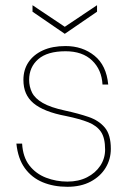

<svg xmlns="http://www.w3.org/2000/svg" viewBox="-20 -706 498 738"><path d="M239 12Q186 12 144 -5.5Q102 -23 75.5 -59.5Q49 -96 43 -154H65Q68 -102 93 -70Q118 -38 157 -23Q196 -8 239 -8Q282 -8 314.5 -24.5Q347 -41 365.5 -69Q384 -97 384 -131Q384 -176 368 -199.5Q352 -223 319.5 -236Q287 -249 234 -260Q191 -268 159.5 -280.5Q128 -293 108.5 -309.5Q89 -326 79.5 -348Q70 -370 70 -399Q70 -438 89.5 -467Q109 -496 145 -512.5Q181 -529 232 -529Q297 -529 343 -492Q389 -455 396 -381H374Q371 -438 334 -473.5Q297 -509 232 -509Q162 -509 127 -478.5Q92 -448 92 -399Q92 -373 103 -350.5Q114 -328 144 -310.5Q174 -293 230 -281Q281 -270 320.5 -256.5Q360 -243 383 -215.5Q406 -188 406 -134Q406 -94 386 -61Q366 -28 328.5 -8Q291 12 239 12ZM229 -576 105 -661V-686L229 -603L353 -686V-661Z"/></svg>

Font: DM Sans 11pt Thin
Style: Regular
Weight: 250
Version: Version 4.004;gftools[0.9.30]